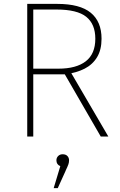

<svg xmlns="http://www.w3.org/2000/svg" viewBox="-20 -702 617 987"><path d="M274 -682Q391 -682 446.5 -636.5Q502 -591 502 -503Q502 -446 479 -408Q456 -370 415 -349Q374 -328 316 -320H144V-349H280Q372 -349 421 -387Q470 -425 470 -503Q470 -578 423.5 -615.5Q377 -653 270 -653H151V0H120V-682ZM343 -332 537 0H498L309 -327ZM302 91Q318 91 326.5 100Q335 109 335 122Q335 133 331.5 143Q328 153 318 174L316 179L277 265H256L290 152Q270 144 270 122Q270 109 279 100Q288 91 302 91Z"/></svg>

Font: Firava
Style: Regular
Weight: 400
Designer: Carrois Corporate & Edenspiekermann AG
Foundry: Greg Finn Gibson
Version: Version 5.000